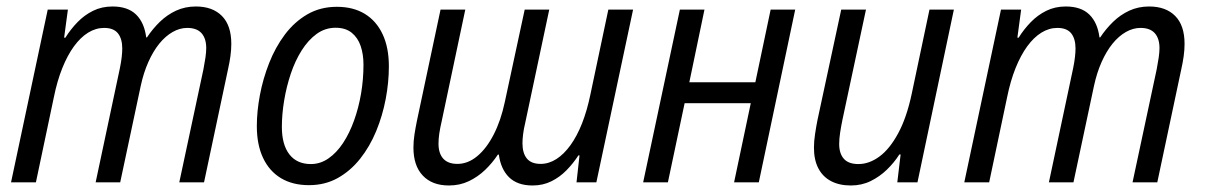

<svg xmlns="http://www.w3.org/2000/svg" viewBox="-20 -565 3733 595"><path d="M14.2 0 127.9 -535.2H190.4L178.7 -448.2H182.6Q198.7 -474.1 220 -496.1Q241.2 -518.1 268.3 -531.5Q295.4 -544.9 328.6 -544.9Q376 -544.9 401.6 -520Q427.2 -495.1 433.1 -449.2H435.5Q452.6 -475.1 475.1 -497.1Q497.6 -519 525.6 -532Q553.7 -544.9 586.9 -544.9Q638.7 -544.9 667.7 -515.6Q696.8 -486.3 696.8 -429.2Q696.8 -410.6 694.1 -391.1Q691.4 -371.6 687 -352.1L612.3 0H535.6L610.4 -350.1Q614.3 -370.1 616.7 -386.7Q619.1 -403.3 619.1 -416Q619.1 -445.8 604.5 -462.2Q589.8 -478.5 560.5 -478.5Q537.1 -478.5 514.9 -465.8Q492.7 -453.1 473.6 -429.7Q454.6 -406.2 439.7 -372.8Q424.8 -339.4 416 -298.3L352.5 0H276.4L351.6 -354Q355.5 -373 357.2 -388.4Q358.9 -403.8 358.9 -414.6Q358.9 -444.8 345.5 -461.7Q332 -478.5 302.7 -478.5Q276.9 -478.5 253.2 -463.9Q229.5 -449.2 209.2 -421.4Q189 -393.6 173.1 -354Q157.2 -314.5 147 -264.2L91.3 0Z M937.5 8.8Q886.7 8.8 850.6 -12.9Q814.5 -34.7 795.2 -75.7Q775.9 -116.7 775.9 -174.3Q775.9 -219.7 785.4 -270.3Q794.9 -320.8 814 -369.4Q833 -418 862.5 -457.5Q892.1 -497.1 932.4 -520.5Q972.7 -543.9 1023.9 -543.9Q1074.7 -543.9 1110.6 -522Q1146.5 -500 1165.8 -458.7Q1185.1 -417.5 1185.1 -359.4Q1185.1 -310.1 1175.3 -258.3Q1165.5 -206.5 1145.8 -158.7Q1126 -110.8 1096.2 -73.2Q1066.4 -35.6 1026.9 -13.4Q987.3 8.8 937.5 8.8ZM943.4 -56.6Q972.7 -56.6 997.8 -74Q1022.9 -91.3 1043 -121.6Q1063 -151.9 1077.1 -191.2Q1091.3 -230.5 1098.9 -274.9Q1106.4 -319.3 1106.4 -364.7Q1106.4 -396.5 1097.7 -422.4Q1088.9 -448.2 1069.8 -463.6Q1050.8 -479 1020 -479Q987.8 -479 961.4 -460Q935.1 -440.9 914.8 -408.7Q894.5 -376.5 881.1 -336.4Q867.7 -296.4 860.6 -253.7Q853.5 -210.9 853.5 -171.9Q853.5 -116.7 876.7 -86.7Q899.9 -56.6 943.4 -56.6Z M1371.1 9.8Q1319.3 9.8 1290.3 -20.8Q1261.2 -51.3 1261.2 -107.9Q1261.2 -127.4 1264.4 -148.2Q1267.6 -168.9 1272 -190.4L1345.2 -535.2H1421.9L1349.1 -190.9Q1343.8 -168 1341.3 -151.1Q1338.9 -134.3 1338.9 -119.6Q1338.9 -89.8 1353.5 -73.5Q1368.2 -57.1 1397.5 -57.1Q1430.2 -57.1 1459 -81.1Q1487.8 -105 1510 -148.2Q1532.2 -191.4 1544.4 -249L1606 -535.2H1682.1L1607.9 -185.5Q1603 -165 1601.1 -149.2Q1599.1 -133.3 1599.1 -121.1Q1599.1 -90.3 1612.8 -73.7Q1626.5 -57.1 1655.3 -57.1Q1680.7 -57.1 1704.1 -72Q1727.5 -86.9 1747.8 -115Q1768.1 -143.1 1783.7 -182.6Q1799.3 -222.2 1809.6 -272L1865.2 -535.2H1941.9L1828.1 0H1766.6L1775.9 -83.5H1772.5Q1756.3 -58.6 1735.6 -37.4Q1714.8 -16.1 1688.7 -3.2Q1662.6 9.8 1630.4 9.8Q1606.4 9.8 1588.1 3.2Q1569.8 -3.4 1557.1 -16.1Q1544.4 -28.8 1536.6 -46.4Q1528.8 -64 1525.9 -85.9H1522.9Q1505.9 -60.1 1483.2 -38.3Q1460.4 -16.6 1432.6 -3.4Q1404.8 9.8 1371.1 9.8Z M1973.1 0 2086.9 -535.2H2163.1L2116.2 -310.1H2320.8L2368.2 -535.2H2444.3L2331.5 0H2254.9L2306.6 -245.1H2101.6L2049.8 0Z M2616.7 9.8Q2581.1 9.8 2555.4 -3.7Q2529.8 -17.1 2516.1 -43.2Q2502.4 -69.3 2502.4 -107.4Q2502.4 -127.4 2505.9 -150.1Q2509.3 -172.9 2513.7 -194.8L2586.9 -535.2H2663.6L2590.8 -194.3Q2586.4 -172.9 2583.5 -153.8Q2580.6 -134.8 2580.6 -118.7Q2580.6 -89.4 2595 -73Q2609.4 -56.6 2640.1 -56.6Q2673.8 -56.6 2705.6 -80.1Q2737.3 -103.5 2763.4 -151.9Q2789.6 -200.2 2805.2 -273.4L2860.4 -535.2H2936L2823.2 0H2760.7L2771 -86.4H2767.1Q2751 -61 2728.5 -39.3Q2706.1 -17.6 2678.2 -3.9Q2650.4 9.8 2616.7 9.8Z M2968.3 0 3082 -535.2H3144.5L3132.8 -448.2H3136.7Q3152.8 -474.1 3174.1 -496.1Q3195.3 -518.1 3222.4 -531.5Q3249.5 -544.9 3282.7 -544.9Q3330.1 -544.9 3355.7 -520Q3381.3 -495.1 3387.2 -449.2H3389.6Q3406.7 -475.1 3429.2 -497.1Q3451.7 -519 3479.7 -532Q3507.8 -544.9 3541 -544.9Q3592.8 -544.9 3621.8 -515.6Q3650.9 -486.3 3650.9 -429.2Q3650.9 -410.6 3648.2 -391.1Q3645.5 -371.6 3641.1 -352.1L3566.4 0H3489.7L3564.5 -350.1Q3568.4 -370.1 3570.8 -386.7Q3573.2 -403.3 3573.2 -416Q3573.2 -445.8 3558.6 -462.2Q3543.9 -478.5 3514.6 -478.5Q3491.2 -478.5 3469 -465.8Q3446.8 -453.1 3427.7 -429.7Q3408.7 -406.2 3393.8 -372.8Q3378.9 -339.4 3370.1 -298.3L3306.6 0H3230.5L3305.7 -354Q3309.6 -373 3311.3 -388.4Q3313 -403.8 3313 -414.6Q3313 -444.8 3299.6 -461.7Q3286.1 -478.5 3256.8 -478.5Q3231 -478.5 3207.3 -463.9Q3183.6 -449.2 3163.3 -421.4Q3143.1 -393.6 3127.2 -354Q3111.3 -314.5 3101.1 -264.2L3045.4 0Z"/></svg>

Font: Open Sans SemiCondensed
Style: Italic
Weight: 400
Width: 4
Italic angle: -12°
Designer: Monotype Design Team
Foundry: Monotype Imaging Inc.
Version: Version 3.000